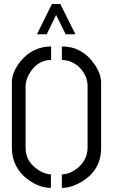

<svg xmlns="http://www.w3.org/2000/svg" viewBox="-20 -916 555 941"><path d="M161.1 -748 234.4 -896.5H275.4L349.6 -748H301.8L254.9 -842.8L209 -748ZM38.1 -190.4V-511.7Q38.1 -563.5 82 -617.2Q140.6 -687.5 230.5 -688.5V-622.1Q164.1 -622.1 125 -556.6Q105.5 -523.4 105.5 -496.1V-190.4Q105.5 -122.1 170.9 -81.1Q203.1 -61.5 229.5 -61.5V4.9Q173.8 4.9 118.2 -35.2Q39.1 -93.8 38.1 -190.4ZM283.2 4.9V-61.5Q324.2 -61.5 365.2 -96.7Q408.2 -135.7 409.2 -190.4V-496.1Q409.2 -542 372.1 -583Q334 -621.1 283.2 -622.1V-688.5Q381.8 -688.5 441.4 -603.5Q475.6 -554.7 475.6 -511.7V-190.4Q475.6 -82 378.9 -24.4Q328.1 4.9 283.2 4.9Z"/></svg>

Font: Post No Bills Colombo
Style: Medium
Weight: 600
Designer: Kosala Senevirathne, Siva Puranthara, Lasantha Premarathna, Tharique Azeez
Foundry: Mooniak
Version: Version 1.220 ; ttfautohint (v1.5)